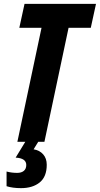

<svg xmlns="http://www.w3.org/2000/svg" viewBox="-20 -734 517 994"><path d="M195 -590H80L107 -714H477L450 -590H335L210 0H70ZM14 230V154Q40 161 69 161Q91 161 103.5 150.5Q116 140 116 120Q116 85 61 82L111 0H178L154 39Q185 44 203.5 65Q222 86 222 119Q222 181 185.5 210.5Q149 240 89 240Q45 240 14 230Z"/></svg>

Font: Noto Sans Display Ex Bold Cond
Style: Italic
Weight: 800
Width: 3
Italic angle: -12°
Designer: Monotype Design team
Foundry: Monotype Imaging Inc.
Version: Version 1.000